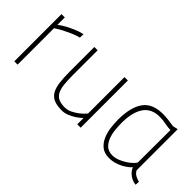

<svg xmlns="http://www.w3.org/2000/svg" viewBox="-3 -968 1438 1438"><g transform="rotate(45 716.0 -249.5)"><path d="M100 -500H135V-422Q160 -441 191 -458Q217 -472 251 -487Q285 -502 323 -510L322 -473Q289 -465 256 -450.5Q223 -436 196 -422Q164 -405 135 -386V0H100Z M803 -500V0H767V-66Q744 -45 718 -28Q696 -14 668.5 -2.5Q641 9 612 9Q561 9 529 -4Q497 -17 479 -46.5Q461 -76 454.5 -123.5Q448 -171 448 -240V-500H483V-242Q483 -182 487.5 -140.5Q492 -99 506 -72.5Q520 -46 545 -34.5Q570 -23 612 -23Q641 -23 669 -37Q697 -51 719 -68Q745 -88 767 -114V-500Z M1325 -71Q1335 -50 1355.5 -38.5Q1376 -27 1398 -22L1396 11Q1376 10 1357.5 1.5Q1339 -7 1325 -18.5Q1311 -30 1301.5 -43.5Q1292 -57 1289 -68Q1280 -56 1261.5 -42Q1243 -28 1220 -16Q1197 -4 1169.5 3.5Q1142 11 1115 11Q1063 11 1032.5 -14Q1002 -39 985.5 -77Q969 -115 963.5 -159.5Q958 -204 958 -243Q959 -374 1007.5 -441.5Q1056 -509 1167 -509Q1193 -509 1224 -505.5Q1255 -502 1284 -497L1325 -506ZM1117 -21Q1145 -21 1174 -32.5Q1203 -44 1227.5 -60Q1252 -76 1269 -92.5Q1286 -109 1290 -119L1291 -463Q1265 -463 1230.5 -470Q1196 -477 1165 -477Q1078 -477 1036.5 -417Q995 -357 994 -247Q994 -215 997.5 -175.5Q1001 -136 1013.5 -101.5Q1026 -67 1050.5 -44Q1075 -21 1117 -21Z"/></g></svg>

Font: Panefresco 1wt
Style: Regular
Weight: 250
Version: Version 1.000